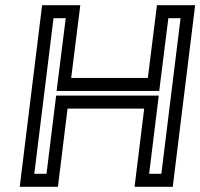

<svg xmlns="http://www.w3.org/2000/svg" viewBox="-20 -694 771 739"><path d="M648 0 728 -649 731 -674H706H609H584L581 -649L549 -394H254L286 -649L289 -674H264H167H142L139 -649L59 0L56 25H81H178H203L206 0L240 -276H535L501 0L498 25H523H620H645L648 0ZM601 -25H554L588 -301L591 -326H566H221H196L193 -301L159 -25H112L186 -624H233L201 -369L198 -344H223H568H593L596 -369L628 -624H675L601 -25Z"/></svg>

Font: Gamestation Text Outline
Style: Italic
Weight: 400
Designer: Jonas Hecksher
Foundry: Jonas Hecksher, Playtypeª, e-types AS
Version: Version 1.003